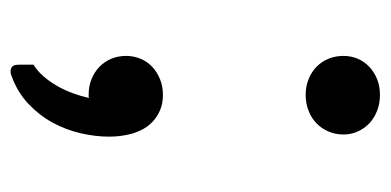

<svg xmlns="http://www.w3.org/2000/svg" viewBox="-202 -352 717 352"><g transform="rotate(90 156.0 -176.5)"><path d="M154.3 -515.1Q170.4 -515.1 183.8 -509.8Q197.3 -504.4 206.8 -495.4Q216.3 -486.3 221.7 -474.1Q227.1 -461.9 227.1 -448.2Q227.1 -433.6 221.7 -420.9Q216.3 -408.2 206.8 -398.9Q197.3 -389.6 183.8 -384.3Q170.4 -378.9 154.3 -378.9Q138.7 -378.9 125.5 -384.3Q112.3 -389.6 102.8 -398.9Q93.3 -408.2 88.1 -420.9Q83 -433.6 83 -448.2Q83 -461.9 88.1 -474.1Q93.3 -486.3 102.8 -495.4Q112.3 -504.4 125.5 -509.8Q138.7 -515.1 154.3 -515.1ZM228 -49.8Q231 -35.2 231 -18.1Q231 6.3 224.9 33.2Q218.8 60.1 205.6 84.5Q192.4 108.9 171.1 129.2Q149.9 149.4 120.1 160.2Q116.2 162.1 111.3 162.1Q106.4 162.1 102.8 159.2Q99.1 156.2 99.1 147V120.1Q110.8 112.8 120.4 101.8Q129.9 90.8 137.7 77.4Q145.5 64 151.1 48.8Q156.7 33.7 160.2 18.1Q159.2 19 157.5 19Q155.8 19 154.3 19Q138.7 19 125.5 13.7Q112.3 8.3 102.8 -1Q93.3 -10.3 88.1 -22.7Q83 -35.2 83 -49.8Q83 -63.5 88.1 -75.9Q93.3 -88.4 102.8 -97.4Q112.3 -106.4 125.5 -111.8Q138.7 -117.2 154.3 -117.2Q170.4 -117.2 182.9 -111.8Q195.3 -106.4 204.6 -97.4Q213.9 -88.4 219.7 -75.9Q225.6 -63.5 228 -49.8Z"/></g></svg>

Font: Artifika
Style: Medium
Weight: 500
Designer: Yulya Zhdanova | Cyreal.org
Foundry: Yulya Zhdanova | Cyreal
Version: Version 1.000